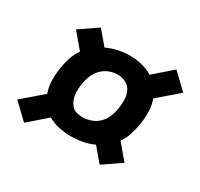

<svg xmlns="http://www.w3.org/2000/svg" viewBox="-113 -736 826 791"><g transform="rotate(30 300.0 -340.0)"><path d="M83 -88 11 -157 106 -239Q96 -267 95.5 -297.5Q95 -328 100 -359Q104 -384 112 -409Q120 -434 136 -457L76 -528L161 -586L215 -522Q241 -534 268.5 -540Q296 -546 323 -546Q353 -546 380.5 -539Q408 -532 432 -518L517 -592L589 -523L494 -441Q504 -413 504.5 -382.5Q505 -352 500 -321Q496 -296 488 -271Q480 -246 464 -223L524 -152L439 -94L385 -158Q359 -146 331.5 -141Q304 -136 277 -136Q248 -136 220 -142Q192 -148 168 -162ZM279 -228Q300 -228 320.5 -235.5Q341 -243 356.5 -258.5Q372 -274 380 -294.5Q388 -315 391 -335Q394 -356 393.5 -377Q393 -398 384.5 -416Q376 -434 358 -443.5Q340 -453 319 -453Q298 -453 278 -445Q258 -437 243 -421Q228 -405 220 -385Q212 -365 209 -345Q207 -331 206.5 -317Q206 -303 208 -290Q210 -277 215.5 -265Q221 -253 230 -244Q239 -235 252 -231.5Q265 -228 279 -228Z"/></g></svg>

Font: Iosevka Curly Slab HvEx
Style: Italic
Weight: 900
Width: 7
Italic angle: -9°
Monospace: yes
Designer: Belleve Invis
Foundry: Belleve Invis
Version: Version 11.1.0; ttfautohint (v1.8.3)